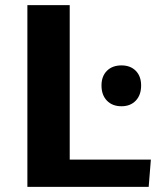

<svg xmlns="http://www.w3.org/2000/svg" viewBox="-20 -731 617 751"><path d="M87.1 0V-710.9H252.7V-106.7H570.1L561.6 0ZM455.2 -315.4Q419.4 -315.4 398.2 -337.4Q377 -359.3 377 -396.7Q377 -432.7 398.2 -454Q419.4 -475.2 455.2 -475.2Q490.1 -475.2 511.1 -454Q532 -432.7 532 -396.7Q532 -359.3 511.1 -337.4Q490.1 -315.4 455.2 -315.4Z"/></svg>

Font: Comme
Style: Regular
Weight: 400
Designer: Vernon Adams
Foundry: Vernon Adams
Version: Version 1.000;gftools[0.9.27]